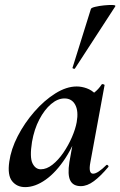

<svg xmlns="http://www.w3.org/2000/svg" viewBox="-20 -753 493 786"><path d="M83 13Q49 13 29.5 -11.5Q10 -36 18 -91Q25 -142 52.5 -195.5Q80 -249 120.5 -295.5Q161 -342 206.5 -370.5Q252 -399 294 -399Q314 -399 335 -391.5Q356 -384 371.5 -367.5Q387 -351 389 -324L329 -357Q346 -359 364.5 -373Q383 -387 396 -407Q398 -410 403.5 -408Q409 -406 408 -404L350 -89Q341 -42 361 -42Q371 -42 385 -51.5Q399 -61 415 -77Q418 -80 422 -76Q426 -72 423 -69Q392 -32 364.5 -11.5Q337 9 311 9Q279 9 267.5 -14.5Q256 -38 264 -89L289 -229L310 -246Q286 -164 248 -106Q210 -48 167 -17.5Q124 13 83 13ZM147 -60Q171 -60 195 -79Q219 -98 239.5 -128Q260 -158 274.5 -191.5Q289 -225 294 -253Q302 -298 288 -324Q274 -350 244 -350Q216 -350 189 -327Q162 -304 141 -264Q120 -224 111 -172Q101 -109 113 -84.5Q125 -60 147 -60ZM287 -473Q286 -470 280.5 -472Q275 -474 277 -476L352 -716Q353 -721 369.5 -725Q386 -729 406 -731Q426 -733 440.5 -732.5Q455 -732 452 -727Z"/></svg>

Font: Cormorant Light
Style: Italic
Weight: 300
Italic angle: -10°
Designer: Christian Thalmann (Catharsis Fonts)
Foundry: Catharsis Fonts
Version: Version 4.000